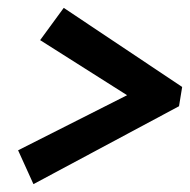

<svg xmlns="http://www.w3.org/2000/svg" viewBox="-20 -525 483 488"><path d="M82 -423 142 -505 443 -304 435 -255 65 -57 26 -143 303 -283Z"/></svg>

Font: Piazzolla SC
Style: Bold Italic
Weight: 700
Italic angle: -11.3°
Designer: Juan Pablo del Peral
Foundry: Huerta Tipografica
Version: Version 1.330